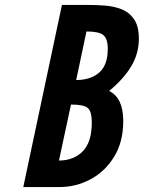

<svg xmlns="http://www.w3.org/2000/svg" viewBox="-20 -755 580 775"><path d="M74 0H220Q287 0 345.8 -31.5Q404.5 -63 441 -122.8Q477.5 -182.5 477.5 -266.5Q477.5 -360 420.5 -388Q480 -437 510.2 -488.2Q540.5 -539.5 540.5 -598.5Q540.5 -649.5 520.8 -677.8Q501 -706 469.8 -718Q438.5 -730 403.2 -732.5Q368 -735 337 -735H230ZM287.5 -432 329 -628Q379 -628 397 -613.5Q415 -599 415 -558Q415 -492 380.2 -462Q345.5 -432 287.5 -432ZM218 -107 266.5 -333Q318 -333 334.2 -319.2Q350.5 -305.5 350.5 -261Q350.5 -181 313.8 -144Q277 -107 218 -107Z"/></svg>

Font: League Gothic SemiExpanded Italic
Style: Regular
Weight: 400
Width: 6
Designer: The League of Moveable Type
Version: Version 1.600; ttfautohint (v1.8.3)